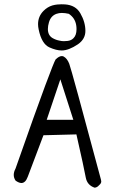

<svg xmlns="http://www.w3.org/2000/svg" viewBox="-20 -845 540 887"><path d="M155.8 -733.4Q155.8 -721.7 158.7 -708.5Q172.4 -642.1 208.5 -626Q240.2 -611.8 265.1 -611.8Q297.4 -611.8 340.3 -640.6Q374.5 -664.6 374.5 -702.1Q374.5 -743.2 351.1 -783.7Q329.6 -821.3 280.3 -824.7Q271.5 -825.2 263.7 -825.2Q255.9 -825.2 244.9 -824.2Q233.9 -823.2 221.7 -819.8Q199.2 -813 181.2 -794.9Q155.8 -769.5 155.8 -733.4ZM333.5 -710.4Q333.5 -682.1 319.3 -668.5Q309.1 -657.7 291.5 -655.8Q284.2 -654.8 274.9 -654.8Q265.6 -654.8 255.4 -657.2Q238.3 -660.2 223.1 -668.9Q201.2 -681.6 201.2 -710.9Q201.2 -725.1 206.1 -741.7Q214.8 -772 241.2 -781.2Q252.4 -785.2 265.6 -785.2Q280.3 -785.2 297.9 -781.2Q305.7 -775.9 311 -770.5Q333.5 -748.5 333.5 -710.4ZM447.8 -6.8Q447.8 -10.7 446.3 -15.6Q310.5 -522.9 299.8 -550.8Q290 -575.7 272.9 -584.5Q269.5 -585.9 265.1 -585.9Q252.9 -585.9 236.8 -570.3Q229.5 -558.6 188.5 -448.7Q147.5 -338.9 51.8 -66.4Q43.5 -50.8 43.5 -36.9Q43.5 -22.9 52.2 -10.3Q67.9 0.5 79.1 0.5Q83 0.5 86.9 -1Q90.8 -2.4 95.7 -6.8Q103 -14.2 108.4 -28.8L180.7 -220.2L333 -224.1Q368.7 -66.9 376 -25.9Q382.3 10.3 417 22Q428.7 21.5 438 10.3Q447.8 2.4 447.8 -6.8ZM195.8 -291.5 258.8 -478.5 318.8 -291.5Z"/></svg>

Font: Bakudai
Style: ExtraLight
Weight: 200
Version: Version 1.48